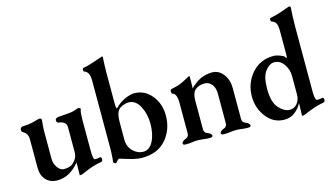

<svg xmlns="http://www.w3.org/2000/svg" viewBox="-84 -980 2197 1275"><g transform="rotate(-15 1015.0 -342.5)"><path d="M432 -415H434Q442 -415 447 -409.5Q452 -404 447 -398Q441 -384 441 -329V-125Q441 -58 454 -58Q475 -58 489 -62Q493 -63 496.5 -59Q500 -55 500 -46Q500 -37 495 -33Q490 -29 485 -29Q432 -21 358 12Q344 19 332 19Q329 19 328.5 18.5Q328 18 329 16Q329 15 329 14Q329 7 329.5 -22Q330 -51 330 -62V-69Q263 13 177 13Q130 13 100.5 -17.5Q71 -48 71 -103V-300Q71 -338 39 -355Q29 -360 29 -373Q29 -390 46 -393Q68 -394 85 -396Q102 -398 110.5 -400Q119 -402 136 -406.5Q153 -411 164 -414Q173 -415 177.5 -411Q182 -407 181 -400Q176 -350 176 -326V-136Q176 -101 195.5 -74.5Q215 -48 239 -48Q282 -48 302 -67Q336 -98 336 -137V-308Q336 -333 320 -343.5Q304 -354 287 -355Q284 -355 280.5 -356.5Q277 -358 273.5 -362.5Q270 -367 270 -375Q270 -384 279 -388.5Q288 -393 294 -393Q326 -395 345.5 -396.5Q365 -398 379 -400Q393 -402 397.5 -403.5Q402 -405 414 -409Q426 -413 432 -415Z M571 -105V-566Q571 -629 536 -639Q530 -640 530 -652Q530 -662 538 -664Q565 -669 588 -676Q611 -683 636 -692Q661 -701 671 -704Q672 -704 672 -704.5Q672 -705 673 -705Q680 -705 680 -698Q680 -697 679 -682Q678 -667 677 -641.5Q676 -616 676 -591V-381Q676 -348 683 -347Q715 -380 753 -397Q791 -414 818 -414Q889 -414 936.5 -356.5Q984 -299 984 -217Q984 -122 926 -54Q868 14 760 14Q722 14 667 -3Q612 -20 611 -20Q604 -20 594 -8.5Q584 3 582 3Q576 3 571 -0.5Q566 -4 566 -9V-14Q567 -20 567.5 -28.5Q568 -37 569 -48.5Q570 -60 570.5 -75Q571 -90 571 -105ZM779 -23Q821 -23 846 -71.5Q871 -120 871 -194Q871 -257 843 -311Q815 -365 766 -365Q748 -365 725.5 -356Q703 -347 692 -331Q676 -309 676 -250V-133Q676 -85 707 -54Q738 -23 779 -23Z M1287 -356Q1243 -356 1218 -331Q1198 -311 1198 -262V-65Q1198 -61 1198.5 -57.5Q1199 -54 1200.5 -51Q1202 -48 1203 -45.5Q1204 -43 1206.5 -41Q1209 -39 1210.5 -38Q1212 -37 1215 -35.5Q1218 -34 1219.5 -33Q1221 -32 1225 -30.5Q1229 -29 1230 -29Q1248 -18 1248 -8Q1248 3 1227 3Q1206 3 1184 0Q1162 -3 1145 -3Q1128 -3 1106 0Q1084 3 1063 3Q1043 3 1043 -8Q1043 -18 1060 -29Q1061 -29 1064.5 -30.5Q1068 -32 1069 -32.5Q1070 -33 1073.5 -34.5Q1077 -36 1078 -37Q1079 -38 1082 -40Q1085 -42 1086 -43.5Q1087 -45 1088.5 -47.5Q1090 -50 1091 -52.5Q1092 -55 1092.5 -58.5Q1093 -62 1093 -66V-276Q1093 -338 1063 -346Q1057 -348 1057 -362Q1057 -375 1066 -377Q1081 -380 1095 -383.5Q1109 -387 1118.5 -390Q1128 -393 1141 -399.5Q1154 -406 1159.5 -408.5Q1165 -411 1180 -419.5Q1195 -428 1199 -430Q1204 -430 1204 -423Q1204 -420 1203.5 -393.5Q1203 -367 1203 -356Q1203 -345 1202 -344Q1269 -414 1353 -414Q1399 -414 1429.5 -374.5Q1460 -335 1460 -277V-67Q1460 -57 1462.5 -50.5Q1465 -44 1472 -39.5Q1479 -35 1481 -34Q1483 -33 1493 -29Q1510 -18 1510 -8Q1510 3 1490 3Q1469 3 1447.5 0Q1426 -3 1409 -3Q1392 -3 1369.5 0Q1347 3 1326 3Q1305 3 1305 -8Q1305 -18 1323 -29Q1324 -29 1328.5 -31Q1333 -33 1334 -33.5Q1335 -34 1339.5 -36Q1344 -38 1345 -39.5Q1346 -41 1348.5 -44Q1351 -47 1352 -49.5Q1353 -52 1354 -56Q1355 -60 1355 -65V-266Q1355 -307 1336.5 -331Q1318 -355 1287 -356Z M1848 -389Q1855 -378 1857 -378Q1861 -378 1861 -402V-563Q1861 -602 1852 -617Q1843 -632 1823 -638Q1817 -640 1817 -651Q1817 -662 1825 -663Q1861 -670 1892.5 -680.5Q1924 -691 1940.5 -697.5Q1957 -704 1963 -704Q1969 -704 1971 -698Q1971 -695 1970 -679.5Q1969 -664 1967.5 -633.5Q1966 -603 1966 -564V-121Q1966 -57 1982 -57Q2001 -57 2017 -61Q2021 -62 2024.5 -58Q2028 -54 2028 -45Q2028 -36 2023 -32Q2018 -28 2013 -28Q1960 -20 1886 13Q1872 20 1860 20Q1857 20 1856.5 19.5Q1856 19 1857 17Q1857 16 1857 15Q1857 8 1858 -21Q1859 -50 1859 -61V-68Q1843 -35 1812 -10.5Q1781 14 1739 14Q1664 14 1616 -48Q1568 -110 1568 -190Q1568 -281 1625.5 -347.5Q1683 -414 1776 -414Q1794 -414 1818.5 -405Q1843 -396 1848 -389ZM1769 -372Q1738 -372 1708.5 -335.5Q1679 -299 1679 -214Q1679 -120 1716 -80Q1753 -40 1790 -40Q1821 -40 1841 -65Q1861 -90 1861 -125V-254Q1861 -298 1835.5 -335Q1810 -372 1769 -372Z"/></g></svg>

Font: EB Garamond 12
Style: Bold
Weight: 700
Version: Version 0.016